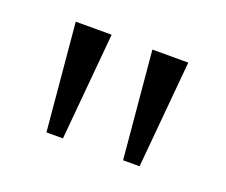

<svg xmlns="http://www.w3.org/2000/svg" viewBox="-53 -789 437 372"><g transform="rotate(20 165.0 -603.5)"><path d="M69 -493 49 -714H123L103 -493ZM227 -493 207 -714H281L261 -493Z"/></g></svg>

Font: Noto Serif Lao SemiCondensed Light
Style: Regular
Weight: 300
Width: 4
Designer: Monotype Design Team
Foundry: Monotype Imaging Inc.
Version: Version 2.003; ttfautohint (v1.8.4.7-5d5b)